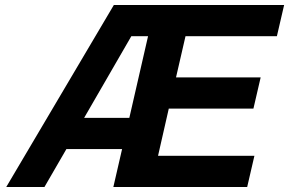

<svg xmlns="http://www.w3.org/2000/svg" viewBox="-20 -749 1158 769"><path d="M469 -152H246L158 0H5L436 -729H1118L1089 -604H723L685 -439H1024L995 -314H656L613 -125H999L970 0H434ZM498 -277 573 -604H506L317 -277Z"/></svg>

Font: Miedinger
Style: Bold-Italic
Weight: 700
Italic angle: -13°
Version: Version 001.000